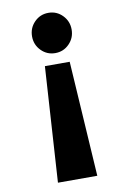

<svg xmlns="http://www.w3.org/2000/svg" viewBox="-85 -598 557 849"><g transform="rotate(-10 193.5 -173.5)"><path d="M130.4 -520.5Q156.2 -546.9 193.4 -546.9Q230.5 -546.9 256.3 -520.5Q282.2 -494.1 282.2 -456.5Q282.2 -418.9 256.3 -392.6Q230.5 -366.2 193.4 -366.2Q156.2 -366.2 130.4 -392.6Q104.5 -418.9 104.5 -456.5Q104.5 -494.1 130.4 -520.5ZM281.7 200.2H105L137.7 -317.4H249Z"/></g></svg>

Font: Klaudia
Style: Bold
Weight: 700
Designer: Wojciech Kalinowski "wmk69" (wmk69@o2.pl)
Foundry: Wojciech Kalinowski "wmk69" (wmk69@o2.pl)
Version: Version 3.1.0; 2021-05-10